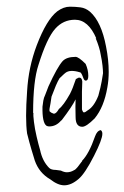

<svg xmlns="http://www.w3.org/2000/svg" viewBox="-20 -375 371 574"><path d="M172 179Q153 179 130 161Q97 142 84 105Q80 92 74 72Q68 52 61 24Q58 3 58 -29Q58 -60 61 -102Q65 -174 90 -240Q119 -316 151 -341Q170 -355 189 -355Q205 -355 220.5 -353Q236 -351 249 -340Q283 -310 297 -236Q301 -216 303 -197Q305 -178 305 -160Q305 -148 304 -136.5Q303 -125 301 -114Q291 -55 263 -21Q238 4 226 4Q206 4 206 -25V-24Q205 -60 206 -78Q196 -57 164 -15H163Q148 3 127 3Q123 3 119 1Q106 -8 107 -56Q108 -65 109.5 -74Q111 -83 115 -91L125 -117Q151 -174 167 -192Q179 -205 206 -205Q215 -205 236 -184Q244 -166 244 -148Q244 -134 236 -134Q232 -134 229 -142Q223 -159 219 -159H218Q206 -163 194 -163Q186 -163 180 -160Q174 -157 158 -141Q153 -133 147 -119Q141 -105 134 -86L131 -66Q127 -47 128 -44V-43Q127 -43 131 -40Q133 -38 136 -37Q139 -36 141 -35Q148 -35 156 -49Q170 -60 189 -94Q197 -109 207 -139L210 -140Q213 -143 217 -143Q225 -143 226 -131L225 -101V-48L226 -45Q228 -39 231 -39Q235 -39 242 -45Q261 -56 274 -89Q276 -96 280 -112.5Q284 -129 288 -156Q288 -164 286.5 -178.5Q285 -193 281 -212Q278 -232 266 -261L268 -260Q244 -316 204 -316Q169 -316 145 -289Q120 -261 95 -181Q79 -133 79 -38L80 -36Q79 -31 81.5 -10.5Q84 10 89.5 33.5Q95 57 100 74Q107 107 127 127Q133 133 147 133Q162 135 162 135Q172 140 180 140Q191 140 201 134Q206 132 212 124.5Q218 117 226 106H225Q246 85 264 33Q270 16 281 14Q286 17 286 25Q286 42 261 91Q234 144 215 160Q193 179 172 179Z"/></svg>

Font: Square Peg
Style: Regular
Weight: 400
Designer: Robert E. Leuschke
Foundry: Robert E. Leuschke
Version: Version 1.010; ttfautohint (v1.8.4.7-5d5b)